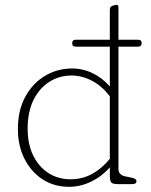

<svg xmlns="http://www.w3.org/2000/svg" viewBox="-20 -746 612 778"><path d="M272.5 -570.5Q272.5 -585 287 -585H425V-705.5Q425 -719 434.5 -722L447 -726Q448.5 -726.5 451.5 -726.5Q460 -726.5 460 -716.5V-585H539.5Q554 -585 554 -571Q554 -557 539.5 -557H460V-61Q460 -36.5 489 -31L514 -26Q533 -22 533 -12Q533 0 516 0H457Q437.5 0 431.2 -6.2Q425 -12.5 425 -35V-67.5Q392 -30.5 348.8 -9.8Q305.5 11 260.5 11Q199 11 152.2 -19.5Q105.5 -50 79 -103Q52.5 -156 52.5 -223.5Q52.5 -299 82.5 -354Q112.5 -409 162.5 -438.8Q212.5 -468.5 272.5 -468.5Q316.5 -468.5 356.5 -448.8Q396.5 -429 425 -395.5V-557H287Q272.5 -557 272.5 -570.5ZM92 -225Q92 -162 114.5 -116Q137 -70 176.2 -44.8Q215.5 -19.5 266 -19.5Q314 -19.5 354 -41.8Q394 -64 425 -102.5V-355.5Q395 -396 354.2 -418Q313.5 -440 269.5 -440Q220.5 -440 180 -414.5Q139.5 -389 115.8 -340.8Q92 -292.5 92 -225Z"/></svg>

Font: Fraunces 9pt S100 Thin
Style: Regular
Weight: 100
Version: Version 1.000; ttfautohint (v1.8.3)